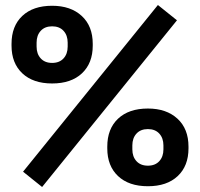

<svg xmlns="http://www.w3.org/2000/svg" viewBox="-20 -733 798 766"><path d="M148 13 72 -48 610 -713 686 -652ZM570 10Q494 10 451 -30.5Q408 -71 408 -141V-148Q408 -219 451 -259.5Q494 -300 570 -300Q644 -300 688 -259.5Q732 -219 732 -148V-141Q732 -71 689 -30.5Q646 10 570 10ZM570 -72Q599 -72 615.5 -90Q632 -108 632 -137V-153Q632 -182 615.5 -200Q599 -218 570 -218Q541 -218 524.5 -200Q508 -182 508 -153V-137Q508 -108 524.5 -90Q541 -72 570 -72ZM188 -400Q112 -400 69 -440.5Q26 -481 26 -551V-558Q26 -629 69 -669.5Q112 -710 188 -710Q262 -710 306 -669.5Q350 -629 350 -558V-551Q350 -481 307 -440.5Q264 -400 188 -400ZM188 -482Q217 -482 233.5 -500Q250 -518 250 -547V-563Q250 -592 233.5 -610Q217 -628 188 -628Q159 -628 142.5 -610Q126 -592 126 -563V-547Q126 -518 142.5 -500Q159 -482 188 -482Z"/></svg>

Font: Space Grotesk Light
Style: Bold
Weight: 700
Version: Version 2.000